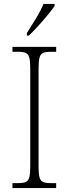

<svg xmlns="http://www.w3.org/2000/svg" viewBox="-20 -951 348 971"><path d="M43 0V-25H73Q97 -25 110 -30.5Q123 -36 128 -54Q133 -72 133 -109V-605Q133 -642 128 -660Q123 -678 110 -683.5Q97 -689 73 -689H43V-714H264V-689H235Q211 -689 198 -683.5Q185 -678 180 -660Q175 -642 175 -605V-109Q175 -72 180 -54Q185 -36 198 -30.5Q211 -25 235 -25H264V0ZM116 -784Q138 -818 162 -857.5Q186 -897 200 -931H256V-921Q245 -904 222 -876Q199 -848 173 -819.5Q147 -791 126 -771H116Z"/></svg>

Font: Noto Serif Tamil SemiCondensed ExtraLight
Style: Italic
Weight: 200
Width: 4
Italic angle: -12°
Designer: Indian Type Foundry, Tom Grace, and the Monotype Design Team
Foundry: Monotype Imaging Inc.
Version: Version 2.003; ttfautohint (v1.8.4.7-5d5b)